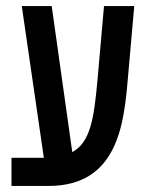

<svg xmlns="http://www.w3.org/2000/svg" viewBox="-20 -615 482 635"><path d="M18 0H140C369 0 390 -204 403 -357L424 -595H324L303 -357C291 -219 278 -144 219 -112L151 -595H52L125 -93C123 -93 120 -93 118 -93H18Z"/></svg>

Font: Noto Sans Hebrew ExtraCondensed Medium
Style: Regular
Weight: 500
Width: 2
Designer: Monotype Design Team
Foundry: Monotype Imaging Inc.
Version: Version 2.004